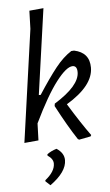

<svg xmlns="http://www.w3.org/2000/svg" viewBox="-62 -744 586 1025"><g transform="rotate(-5 231.0 -231.5)"><path d="M354 -464Q436 -447 436 -366Q436 -269 291 -182Q357 -74 406 -7L402 0L340 12L333 8Q284 -66 225 -178L227 -191Q363 -275 363 -348Q363 -382 339 -382Q306 -382 251 -310.5Q196 -239 126 -94L123 -3L47 4L132 -600L135 -697L211 -704L146 -244H156Q213 -332 254 -383.5Q295 -435 339 -463ZM215 50Q255 76 255 114Q255 177 166 241L141 218V212Q194 170 194 127Q194 102 164 82V75Q185 59 215 50Z"/></g></svg>

Font: Alegreya Sans
Style: Italic
Weight: 400
Italic angle: -7°
Designer: Juan Pablo del Peral
Foundry: Huerta Tipografica
Version: Version 2.007